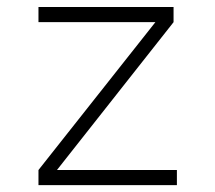

<svg xmlns="http://www.w3.org/2000/svg" viewBox="-20 -538 626 558"><path d="M91.8 0V-43.9L431.6 -473.6H91.8V-517.6H484.4V-473.6L145.5 -43.9H494.1V0Z"/></svg>

Font: Cascadia Mono NF ExtraLight
Style: Regular
Weight: 200
Monospace: yes
Designer: Aaron Bell
Foundry: Saja Typeworks
Version: Version 2404.023; ttfautohint (v1.8.4)